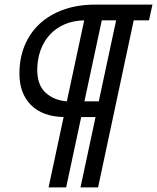

<svg xmlns="http://www.w3.org/2000/svg" viewBox="-20 -730 679 830"><path d="M64 -412Q64 -479 87 -534Q110 -589 152.5 -628Q195 -667 255.5 -688.5Q316 -710 391 -710H639L624 -642H558L404 80H328L393 -224H331L266 80H190L255 -224Q164 -226 114 -276Q64 -326 64 -412ZM141 -428Q141 -362 177.5 -329Q214 -296 269 -292L344 -642Q296 -641 258.5 -624.5Q221 -608 195 -579.5Q169 -551 155 -512Q141 -473 141 -428ZM482 -642H420L345 -292H407Z"/></svg>

Font: PTCRaleway Medium
Style: Italic
Weight: 500
Italic angle: -12°
Designer: Matt McInerney, Pablo Impallari, Rodrigo Fuenzalida
Foundry: Matt McInerney, Pablo Impallari, Rodrigo Fuenzalida
Version: Version 3.000g; ttfautohint (v1.5) -l 8 -r 28 -G 28 -x 14 -D